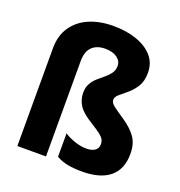

<svg xmlns="http://www.w3.org/2000/svg" viewBox="-138 -881 944 1008"><g transform="rotate(20 334.0 -377.5)"><path d="M579 -595Q579 -549 560.5 -519Q542 -489 517.5 -468.5Q493 -448 474.5 -432.5Q456 -417 456 -401Q456 -384 476 -368.5Q496 -353 541 -323Q588 -291 613 -255.5Q638 -220 638 -163Q638 -78 585 -34Q532 10 430 10Q385 10 350.5 3.5Q316 -3 286 -20V-151Q309 -135 344.5 -123Q380 -111 409 -111Q440 -111 457.5 -123Q475 -135 475 -158Q475 -173 469 -184.5Q463 -196 445.5 -209.5Q428 -223 393 -245Q335 -280 315 -312Q295 -344 295 -381Q295 -412 307 -433Q319 -454 337.5 -470.5Q356 -487 374 -501.5Q392 -516 404.5 -533.5Q417 -551 417 -575Q417 -602 392.5 -620Q368 -638 326 -638Q279 -638 252.5 -612Q226 -586 226 -534V0H66V-546Q66 -617 99.5 -666Q133 -715 191.5 -740Q250 -765 326 -765Q399 -765 456 -745Q513 -725 546 -687.5Q579 -650 579 -595Z"/></g></svg>

Font: Noto Sans Telugu SemiCondensed ExtraBold
Style: Regular
Weight: 800
Width: 4
Designer: Jelle Bosma - Monotype Design Team
Foundry: Monotype Imaging Inc.
Version: Version 2.005; ttfautohint (v1.8.4.7-5d5b)